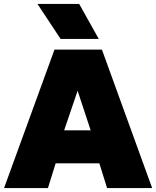

<svg xmlns="http://www.w3.org/2000/svg" viewBox="-22 -951 789 971"><path d="M-1.5 0 253.5 -700H493.5L747.5 0H519.5L480.5 -125H259.5L220.5 0ZM302.5 -292H436.5L370.5 -492ZM284.5 -754 167.5 -931H378.5L477.5 -754Z"/></svg>

Font: Geologica Roman Black
Style: Regular
Weight: 900
Designer: Sindre Bremnes, Frode Helland
Foundry: Monokrom Skriftforlag AS
Version: Version 1.010;gftools[0.9.28]